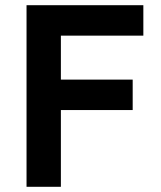

<svg xmlns="http://www.w3.org/2000/svg" viewBox="-20 -718 617 738"><path d="M214 0V-295H490V-412H214V-581H531V-698H82V0Z"/></svg>

Font: IBM Plex Thai SemiBold
Style: Regular
Weight: 600
Designer: Mike Abbink, Paul van der Laan, Pieter van Rosmalen, Ben Mitchell, Mark Frömberg
Foundry: Bold Monday
Version: Version 1.0